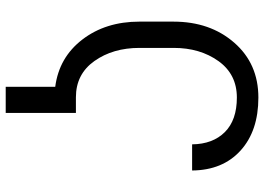

<svg xmlns="http://www.w3.org/2000/svg" viewBox="-149 -612 947 689"><g transform="rotate(90 324.5 -267.5)"><path d="M385.3 -66.4V185.5H291.5V7.8Q186 -5.9 121.8 -89.6Q57.6 -173.3 57.6 -294.4V-416.5Q57.6 -547.9 133.1 -634.5Q208.5 -721.2 330.1 -721.2Q449.7 -721.2 520.3 -657.2Q590.8 -593.3 591.8 -483.4H498Q497.1 -557.6 454.1 -600.8Q411.1 -644 330.1 -644Q246.6 -644 199.2 -577.9Q151.9 -511.7 151.9 -417.5V-294.4Q151.9 -199.2 199 -132.8Q246.1 -66.4 329.1 -66.4Z"/></g></svg>

Font: LXGW WenKai Screen R
Style: Regular
Weight: 400
Designer: Fontworks Inc.
Version: Version 1.235;May 31, 2022